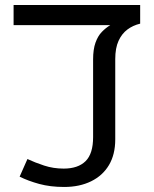

<svg xmlns="http://www.w3.org/2000/svg" viewBox="-20 -735 612 763"><path d="M235 8Q180 8 136 -4Q92 -16 58 -33L89 -103Q119 -89 155.5 -77Q192 -65 233 -65Q290 -65 320 -94.5Q350 -124 350 -190V-499Q350 -539 359.5 -565.5Q369 -592 384.5 -608Q400 -624 418 -635H34V-715H537V-641Q508 -634 486 -617.5Q464 -601 451 -572.5Q438 -544 438 -500V-181Q438 -121 413 -79Q388 -37 342 -14.5Q296 8 235 8Z"/></svg>

Font: lkannada25
Style: Book
Weight: 400
Designer: Jelle Bosma - Monotype Design Team
Foundry: Monotype Imaging Inc.
Version: Version 2.003